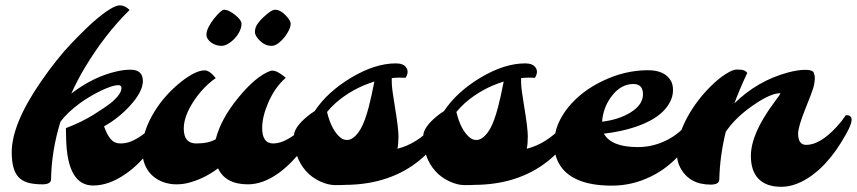

<svg xmlns="http://www.w3.org/2000/svg" viewBox="-20 -698 3245 727"><path d="M173.3 -19.5Q173.3 0 140.4 0Q107.4 0 85.2 -6.6Q63 -13.2 49.8 -27.8Q24.4 -55.2 24.4 -121.6Q24.4 -228 133.8 -387.2Q195.8 -477.1 251.2 -534.7Q306.6 -592.3 337.9 -619.1Q405.8 -677.7 433.6 -677.7Q453.1 -677.7 470.7 -660.2Q377 -568.4 301.3 -441.9Q273.4 -395.5 250 -343.8Q333.5 -407.7 421.9 -427.7Q449.7 -434.1 474.1 -434.1Q521 -434.1 521 -391.1Q521 -350.6 470.7 -295.9Q427.2 -249 374 -219.7Q384.8 -188.5 398.9 -171.6Q413.1 -154.8 435.8 -154.8Q458.5 -154.8 479.2 -163.8Q500 -172.9 520 -187.5Q559.6 -217.3 589.4 -261.7Q611.3 -263.2 611.3 -243.7Q611.3 -228 591.1 -193.1Q570.8 -158.2 551.3 -132.8Q531.7 -107.4 507.3 -82.8Q482.9 -58.1 455.1 -39.1Q392.6 4.4 332.5 4.4Q235.8 4.4 230.5 -168.9Q230 -192.9 229.5 -212.9Q289.1 -235.4 334.2 -263.7Q379.4 -292 397.9 -306.6Q439.9 -340.8 439.9 -364.7Q439.9 -375.5 428.2 -375.5Q416.5 -375.5 400.9 -370.4Q385.3 -365.2 365.7 -356.2Q346.2 -347.2 324.5 -334.5Q302.7 -321.8 281.7 -306.6Q234.4 -271.5 209 -237.3Q175.3 -128.9 173.3 -19.5Z M518.6 0ZM972.7 -213.4Q972.7 -154.8 1014.2 -154.8Q1050.3 -154.8 1094.7 -187.5Q1134.3 -217.3 1164.1 -261.7Q1186 -263.2 1186 -243.7Q1186 -227.1 1165.8 -192.9Q1145.5 -158.7 1126.5 -133.8Q1107.4 -108.9 1084 -85Q1060.5 -61 1034.2 -42Q975.1 0 918.9 0Q834 0 805.7 -60.5Q752 -20.5 692.4 -5.4Q671.9 0 646.7 0Q621.6 0 596.9 -9Q572.3 -18.1 554.7 -35.2Q518.6 -70.3 518.6 -131.8Q518.6 -200.7 565.4 -276.4Q604.5 -339.4 665 -387.7Q720.7 -431.6 754.9 -431.6Q773.4 -431.6 796.9 -402.3Q749 -368.7 714.4 -316.4Q675.8 -258.3 675.8 -211.4Q675.8 -154.8 723.1 -154.8Q770 -154.8 796.9 -170.9Q815.9 -247.1 882.3 -328.1Q948.2 -408.7 1002.9 -429.2Q1020.5 -435.5 1050.8 -412.6Q1058.1 -407.2 1062 -403.3Q1020.5 -367.7 994.6 -306.6Q972.7 -254.9 972.7 -213.4ZM964.8 -543Q945.3 -561.5 945.3 -577.4Q945.3 -593.3 954.8 -607.2Q964.4 -621.1 977.5 -632.8Q1007.8 -661.1 1020.3 -661.1Q1032.7 -661.1 1043 -655Q1053.2 -648.9 1061.5 -640.1Q1080.6 -620.1 1080.6 -608.9Q1080.6 -597.7 1074.2 -584.2Q1067.9 -570.8 1057.6 -557.6Q1047.4 -544.4 1034.2 -534.4Q1021 -524.4 1008.3 -524.4Q995.6 -524.4 984.4 -529.5Q973.1 -534.7 964.8 -543ZM779.3 -537.1Q761.7 -550.8 761.7 -565.7Q761.7 -580.6 770.3 -596.7Q778.8 -612.8 790 -627Q817.9 -661.1 827.9 -661.1Q837.9 -661.1 848.9 -655.5Q859.9 -649.9 870.1 -641.6Q894.5 -622.1 894.5 -608.4Q894.5 -594.7 887.7 -580.3Q880.9 -565.9 869.6 -553.5Q858.4 -541 844.5 -532.7Q830.6 -524.4 818.8 -524.4Q807.1 -524.4 797.4 -527.8Q787.6 -531.2 779.3 -537.1Z M1515.6 -403.3Q1488.8 -405.3 1463.4 -402.3Q1463.4 -397.5 1463.4 -385.3Q1463.4 -373 1466.8 -348.6Q1470.2 -324.2 1475.1 -294.9Q1488.8 -211.9 1488.8 -182.6Q1488.8 -153.3 1484.9 -134.8Q1558.6 -153.3 1620.1 -219.7Q1638.7 -239.7 1653.3 -261.7Q1667.5 -262.7 1671.4 -256.6Q1675.3 -250.5 1675.3 -243.7Q1675.3 -236.8 1664.1 -210.4Q1652.8 -184.1 1621.3 -144Q1589.8 -104 1543 -71.8Q1437 1 1288.1 2Q1274.4 2.9 1248.5 2.9Q1222.7 2.9 1191.4 -11.5Q1160.2 -25.9 1138.2 -50.8Q1092.8 -102.1 1092.8 -182.1Q1092.8 -215.3 1143.1 -256.8Q1157.2 -268.6 1171.4 -277.3Q1220.2 -350.6 1310.3 -404.3Q1400.4 -458 1479 -458Q1507.3 -458 1518.1 -442.4Q1529.8 -425.8 1515.6 -403.3ZM1270 -176.3Q1280.8 -168 1293.9 -168Q1307.1 -168 1319.8 -178.2Q1332.5 -188.5 1343 -205.6Q1353.5 -222.7 1361.6 -245.1Q1369.6 -267.6 1376 -292Q1386.7 -333 1397.5 -389.2Q1314.9 -363.8 1251.5 -308.6Q1232.4 -291.5 1218.3 -273.9Q1235.4 -203.6 1270 -176.3Z M2005.4 -403.3Q1978.5 -405.3 1953.1 -402.3Q1953.1 -397.5 1953.1 -385.3Q1953.1 -373 1956.5 -348.6Q1960 -324.2 1964.8 -294.9Q1978.5 -211.9 1978.5 -182.6Q1978.5 -153.3 1974.6 -134.8Q2048.3 -153.3 2109.9 -219.7Q2128.4 -239.7 2143.1 -261.7Q2157.2 -262.7 2161.1 -256.6Q2165 -250.5 2165 -243.7Q2165 -236.8 2153.8 -210.4Q2142.6 -184.1 2111.1 -144Q2079.6 -104 2032.7 -71.8Q1926.8 1 1777.8 2Q1764.2 2.9 1738.3 2.9Q1712.4 2.9 1681.2 -11.5Q1649.9 -25.9 1627.9 -50.8Q1582.5 -102.1 1582.5 -182.1Q1582.5 -215.3 1632.8 -256.8Q1647 -268.6 1661.1 -277.3Q1710 -350.6 1800 -404.3Q1890.1 -458 1968.8 -458Q1997.1 -458 2007.8 -442.4Q2019.5 -425.8 2005.4 -403.3ZM1759.8 -176.3Q1770.5 -168 1783.7 -168Q1796.9 -168 1809.6 -178.2Q1822.3 -188.5 1832.8 -205.6Q1843.3 -222.7 1851.3 -245.1Q1859.4 -267.6 1865.7 -292Q1876.5 -333 1887.2 -389.2Q1804.7 -363.8 1741.2 -308.6Q1722.2 -291.5 1708 -273.9Q1725.1 -203.6 1759.8 -176.3Z M2266.6 -191.9Q2294.9 -141.1 2395 -141.1Q2457.5 -141.1 2512.9 -171.6Q2568.4 -202.1 2607.9 -261.7Q2629.9 -263.2 2629.9 -243.7Q2629.9 -221.7 2603.8 -180.4Q2577.6 -139.2 2554.9 -113.8Q2532.2 -88.4 2504.2 -66.7Q2476.1 -44.9 2443.8 -29.3Q2374 4.9 2296.9 4.9Q2141.6 4.9 2095.2 -81.1Q2078.6 -112.3 2078.6 -152.6Q2078.6 -192.9 2092.5 -226.6Q2106.4 -260.3 2130.9 -290.8Q2155.3 -321.3 2189 -347.2Q2222.7 -373 2262.2 -391.6Q2346.2 -432.1 2433.6 -432.1Q2496.6 -432.1 2520 -392.6Q2528.3 -378.9 2528.3 -356.2Q2528.3 -333.5 2516.8 -311.5Q2505.4 -289.6 2485.8 -271.7Q2466.3 -253.9 2440.4 -240.5Q2414.6 -227.1 2385.3 -217.3Q2333.5 -199.7 2266.6 -191.9ZM2259.8 -237.3Q2322.3 -244.6 2367.2 -272Q2414.6 -301.3 2414.6 -340.6Q2414.6 -379.9 2378.4 -379.9Q2331.5 -379.9 2296.9 -335Q2263.7 -292 2259.8 -237.3Z M2703.6 -18.6Q2703.6 1 2670.9 1Q2589.8 1 2555.7 -63.5Q2543 -86.4 2543 -118.2Q2543 -149.9 2552.2 -181.4Q2561.5 -212.9 2577.1 -243.7Q2592.8 -274.4 2613.3 -303.2Q2633.8 -332 2656.7 -356.4Q2705.1 -408.2 2748.5 -429.2Q2760.3 -434.6 2769.8 -434.6Q2779.3 -434.6 2785.6 -434.1Q2801.8 -432.6 2809.6 -421.9Q2779.8 -358.9 2760.7 -306.6Q2847.7 -392.1 2962.9 -423.3Q3000.5 -433.6 3028.6 -433.6Q3056.6 -433.6 3061 -423.1Q3065.4 -412.6 3065.4 -403.8Q3065.4 -395 3063 -380.1Q3060.5 -365.2 3050.3 -338.9Q3040 -312.5 3029.3 -285.6Q3002 -217.3 3002 -192.4Q3002 -149.4 3032.7 -149.4Q3085.4 -149.4 3148.9 -218.8Q3167.5 -238.8 3182.6 -261.7Q3204.6 -263.2 3204.6 -243.7Q3204.6 -228 3184.6 -192.1Q3164.6 -156.2 3146.2 -130.1Q3127.9 -104 3105 -79.1Q3082 -54.2 3054.7 -34.2Q2995.1 9.3 2938.5 9.3Q2881.8 9.3 2852.5 -20.5Q2823.2 -50.3 2823.2 -107.4Q2823.2 -191.9 2911.1 -309.6Q2938 -345.2 2934.6 -345.2Q2897.5 -345.2 2830.1 -298.3Q2763.2 -251.5 2728 -198.7Q2705.6 -107.4 2703.6 -18.6Z"/></svg>

Font: Molle
Style: Regular
Weight: 400
Italic angle: -22°
Designer: Elena Albertoni
Foundry: Elena Albertoni
Version: Version 1.001; ttfautohint (v0.92) -l 12 -r 12 -G 200 -x 10 